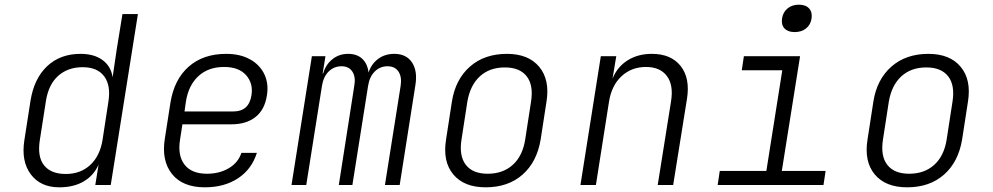

<svg xmlns="http://www.w3.org/2000/svg" viewBox="-20 -790 4240 820"><path d="M233 10Q153 10 111.5 -45.5Q70 -101 84 -191L110 -358Q125 -454 181 -507Q237 -560 324 -560Q382 -560 418 -533.5Q454 -507 461 -460L478 -576L503 -730H569L453 0H387L401 -87Q381 -41 338 -15.5Q295 10 233 10ZM261 -47Q324 -47 365.5 -85.5Q407 -124 418 -193L443 -356Q454 -425 425 -464Q396 -503 333 -503Q270 -503 228.5 -466Q187 -429 176 -358L150 -191Q139 -120 168.5 -83.5Q198 -47 261 -47Z M855 10Q760 10 714.5 -47Q669 -104 684 -198L708 -352Q724 -451 786 -505.5Q848 -560 946 -560Q1006 -560 1048 -536.5Q1090 -513 1109 -473Q1128 -433 1120 -383Q1111 -322 1071.5 -290.5Q1032 -259 968 -259H759L749 -194Q738 -126 768 -87Q798 -48 864 -48Q917 -48 957 -71.5Q997 -95 1011 -137H1077Q1055 -67 996.5 -28.5Q938 10 855 10ZM768 -314H977Q1043 -314 1054 -383Q1062 -434 1031 -469Q1000 -504 937 -504Q870 -504 827.5 -465Q785 -426 774 -356Z M1225 0 1312 -550H1370L1358 -476H1360Q1371 -514 1399.5 -537Q1428 -560 1467 -560Q1505 -560 1527.5 -538.5Q1550 -517 1554 -480Q1566 -517 1595 -538.5Q1624 -560 1664 -560Q1715 -560 1739.5 -523.5Q1764 -487 1754 -426L1687 0H1624L1691 -423Q1697 -461 1682 -484Q1667 -507 1635 -507Q1603 -507 1580.5 -484.5Q1558 -462 1552 -423L1485 0H1427L1493 -423Q1500 -461 1485 -484Q1470 -507 1439 -507Q1406 -507 1383.5 -484.5Q1361 -462 1355 -423L1288 0Z M2054 10Q1962 10 1916 -45Q1870 -100 1885 -194L1910 -356Q1925 -451 1987 -505.5Q2049 -560 2145 -560Q2237 -560 2283 -504.5Q2329 -449 2314 -356L2289 -194Q2273 -98 2211.5 -44Q2150 10 2054 10ZM2063 -48Q2128 -48 2170 -86Q2212 -124 2223 -194L2248 -356Q2259 -426 2229.5 -464Q2200 -502 2136 -502Q2071 -502 2029.5 -464Q1988 -426 1976 -356L1951 -194Q1940 -124 1969.5 -86Q1999 -48 2063 -48Z M2459 0 2546 -550H2612L2596 -454Q2616 -504 2660 -532Q2704 -560 2764 -560Q2846 -560 2887 -508Q2928 -456 2914 -368L2855 0H2789L2846 -358Q2857 -427 2828 -465.5Q2799 -504 2739 -504Q2677 -504 2634.5 -464.5Q2592 -425 2581 -356L2525 0Z M3045 0 3054 -60H3253L3321 -490H3148L3157 -550H3397L3319 -60H3506L3497 0ZM3374 -653Q3345 -653 3330.5 -668.5Q3316 -684 3320 -711Q3324 -738 3343.5 -754Q3363 -770 3392 -770Q3421 -770 3435.5 -754Q3450 -738 3446 -711Q3442 -684 3422.5 -668.5Q3403 -653 3374 -653Z M3854 10Q3762 10 3716 -45Q3670 -100 3685 -194L3710 -356Q3725 -451 3787 -505.5Q3849 -560 3945 -560Q4037 -560 4083 -504.5Q4129 -449 4114 -356L4089 -194Q4073 -98 4011.5 -44Q3950 10 3854 10ZM3863 -48Q3928 -48 3970 -86Q4012 -124 4023 -194L4048 -356Q4059 -426 4029.5 -464Q4000 -502 3936 -502Q3871 -502 3829.5 -464Q3788 -426 3776 -356L3751 -194Q3740 -124 3769.5 -86Q3799 -48 3863 -48Z"/></svg>

Font: JetBrains Mono NL ExtraLight
Style: Italic
Weight: 200
Italic angle: -9°
Monospace: yes
Designer: Philipp Nurullin, Konstantin Bulenkov
Foundry: JetBrains
Version: Version 2.305; ttfautohint (v1.8.4.7-5d5b)